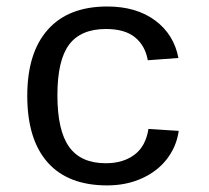

<svg xmlns="http://www.w3.org/2000/svg" viewBox="-20 -558 640 588"><path d="M63.5 -264.6Q63.5 -396.5 126.5 -467.3Q189.5 -538.1 308.6 -538.1Q397.5 -538.1 455.1 -495.4Q512.7 -452.6 526.4 -380.4L432.6 -373.5Q424.8 -418 393.6 -443.6Q362.3 -469.2 304.7 -469.2Q227.5 -469.2 191.7 -421.4Q155.8 -373.5 155.8 -266.6Q155.8 -158.2 191.7 -108.2Q227.5 -58.1 304.2 -58.1Q356.9 -58.1 391.6 -84Q426.3 -109.9 434.6 -163.1L527.3 -157.2Q521 -110.4 491.9 -72Q462.9 -33.7 415 -12Q367.2 9.8 308.1 9.8Q188.5 9.8 126 -60.5Q63.5 -130.9 63.5 -264.6Z"/></svg>

Font: Liberation Mono
Style: Regular
Weight: 400
Monospace: yes
Designer: Steve Matteson
Foundry: Ascender Corporation
Version: Version 2.1.5